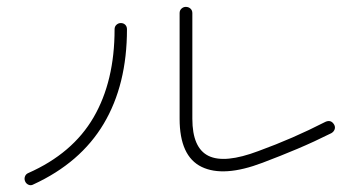

<svg xmlns="http://www.w3.org/2000/svg" viewBox="-20 -637 1040 558"><path d="M743 -164Q630 -121 566 -152Q502 -183 502 -292V-599Q502 -607 507.5 -612Q513 -617 520 -617Q528 -617 533.5 -612Q539 -607 539 -599V-292Q539 -207 586 -184Q633 -161 731 -198Q783 -217 830 -237.5Q877 -258 926 -283Q942 -290 951 -275Q955 -268 952.5 -261Q950 -254 943 -250Q893 -225 844.5 -204.5Q796 -184 743 -164ZM77 -101Q70 -97 63 -100Q56 -103 53 -110Q50 -117 52.5 -124Q55 -131 62 -134Q191 -191 252 -296Q313 -401 313 -552Q313 -560 318.5 -565Q324 -570 331 -570Q339 -570 344 -565Q349 -560 349 -552Q349 -391 281.5 -277.5Q214 -164 77 -101Z"/></svg>

Font: Zen Maru Gothic Light
Style: Regular
Weight: 300
Designer: Yoshimichi Ohira
Foundry: Positype
Version: Version 1.001